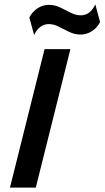

<svg xmlns="http://www.w3.org/2000/svg" viewBox="-20 -847 472 867"><path d="M25 0 181.2 -625H297.9L141.7 0ZM134 -688.9 112.5 -768.1Q127.1 -795.8 150.7 -810.4Q174.3 -825 200.7 -825Q227.8 -825 252.1 -813.2Q276.4 -801.4 299.3 -789.6Q322.2 -777.8 344.4 -777.8Q366.7 -777.8 383 -790.6Q399.3 -803.5 410.4 -827.1L431.9 -747.2Q417.4 -720.1 394.1 -705.6Q370.8 -691 343.8 -691Q317.4 -691 292.7 -702.8Q268.1 -714.6 245.5 -726.4Q222.9 -738.2 200 -738.2Q178.5 -738.2 161.5 -725Q144.4 -711.8 134 -688.9Z"/></svg>

Font: Afacad SemiBold
Style: Italic
Weight: 600
Italic angle: -14°
Designer: Kristian Moeller
Foundry: Dicotype
Version: Version 1.000